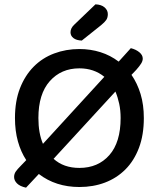

<svg xmlns="http://www.w3.org/2000/svg" viewBox="-20 -848 733 885"><path d="M643 -304Q643 -226 620.5 -166.5Q598 -107 558 -67Q518 -27 464 -6.5Q410 14 346 14Q237 14 159 -46L100 17Q72 11 58.5 -2.5Q45 -16 45 -32Q45 -46 52.5 -57Q60 -68 76 -84L101 -110Q76 -148 62.5 -196.5Q49 -245 49 -304Q49 -382 72 -441Q95 -500 135 -540.5Q175 -581 229.5 -601.5Q284 -622 346 -622Q397 -622 443 -607.5Q489 -593 527 -564L583 -626Q607 -620 622.5 -607Q638 -594 638 -578Q638 -567 630.5 -555Q623 -543 608 -526L586 -503Q613 -464 628 -414.5Q643 -365 643 -304ZM536 -304Q536 -339 529.5 -369.5Q523 -400 512 -426L227 -116Q273 -74 346 -74Q432 -74 484 -133Q536 -192 536 -304ZM157 -304Q157 -234 178 -185L461 -494Q413 -533 346 -533Q262 -533 209.5 -474Q157 -415 157 -304ZM420 -828Q447 -827 462 -814Q477 -801 477 -783Q477 -767 470 -756.5Q463 -746 446 -732L357 -661Q332 -662 318.5 -672.5Q305 -683 305 -699Q305 -718 322 -734Z"/></svg>

Font: Baloo Paaji 2 Medium
Style: Regular
Weight: 500
Designer: Shuchita Grover, Noopur Datye and Ek Type
Foundry: Ek Type
Version: Version 1.640;hotconv 1.0.111;makeotfexe 2.5.65597; ttfautoh